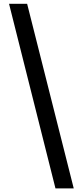

<svg xmlns="http://www.w3.org/2000/svg" viewBox="-20 -825 428 1026"><path d="M276.4 181.6 28.3 -804.7H125L374 181.6Z"/></svg>

Font: Bpmf Zihi Sans Bold
Style: Bold
Weight: 700
Foundry: But Ko
Version: Version 1.320